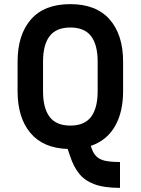

<svg xmlns="http://www.w3.org/2000/svg" viewBox="-20 -710 680 928"><path d="M560 73V198Q482 198 435 180Q388 162 361.5 128Q335 94 319 45L307 10Q188 6 126.5 -68Q65 -142 65 -269V-412Q65 -542 129.5 -616Q194 -690 320 -690Q445 -690 510 -616Q575 -542 575 -412V-269Q575 -168 535.5 -99.5Q496 -31 419 -5Q428 27 444 44Q460 61 487.5 67Q515 73 560 73ZM452 -412Q452 -494 420 -535.5Q388 -577 320 -577Q252 -577 220 -535.5Q188 -494 188 -412V-269Q188 -187 220 -145Q252 -103 320 -103Q388 -103 420 -145Q452 -187 452 -269Z"/></svg>

Font: Inria Sans
Style: Bold
Weight: 700
Designer: Black Foundry Team
Foundry: Black Foundry
Version: Version 1.2; ttfautohint (v1.8.3)